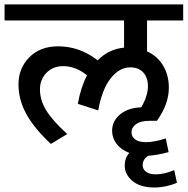

<svg xmlns="http://www.w3.org/2000/svg" viewBox="-35 -646 836 856"><path d="M652.8 189.9Q590.3 189.9 555.7 160.9Q521 131.8 521 91.8Q521 59.1 541.5 35.6Q505.4 22 485.1 -4.2Q464.8 -30.3 464.8 -63Q464.8 -106.4 500.5 -136Q536.1 -165.5 594.7 -167.5Q624.5 -218.3 624.5 -261.7Q624.5 -299.8 603.8 -322.8Q583 -345.7 545.9 -345.7Q497.1 -345.7 458.5 -296.9Q419.9 -248 402.8 -153.8L312 -183.1Q324.7 -255.9 353 -310.1Q302.7 -351.1 246.6 -351.1Q200.7 -351.1 171.9 -321Q143.1 -291 143.1 -247.6Q143.1 -200.2 170.4 -155Q197.8 -109.9 264.6 -48.3L191.9 -4.4Q119.6 -71.3 83.5 -135.7Q47.4 -200.2 47.4 -270Q47.4 -341.8 95.7 -390.6Q144 -439.5 224.1 -439.5Q320.3 -439.5 400.4 -377Q449.7 -427.2 518.1 -433.6V-554.7H-14.6V-626.5H781.7V-554.7H620.6V-417Q667.5 -395.5 692.6 -352.8Q717.8 -310.1 717.8 -254.9Q717.8 -182.1 664.6 -107.4H632.3Q591.8 -107.4 571.5 -92.5Q551.3 -77.6 551.3 -56.2Q551.3 -36.6 567.6 -24.4Q584 -12.2 615.7 -12.2Q652.8 -12.2 704.1 -28.8L716.8 32.2Q663.1 46.4 626.5 48.3Q601.1 63.5 601.1 90.3Q601.1 108.4 616.2 119.9Q631.3 131.3 659.7 131.3Q697.3 131.3 741.7 112.3L753.9 168.9Q705.1 189.9 652.8 189.9Z"/></svg>

Font: Khula Semibold
Style: Regular
Weight: 600
Designer: Erin McLaughlin, Steve Matteson
Version: Version 1.000;PS 1.0;hotconv 1.0.72;makeotf.lib2.5.5900